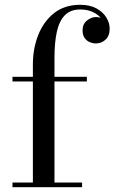

<svg xmlns="http://www.w3.org/2000/svg" viewBox="-20 -780 477 800"><path d="M117 0V-511.5Q117 -577 139.2 -633.8Q161.5 -690.5 205.2 -725.2Q249 -760 314 -760Q354.5 -760 381.8 -745Q409 -730 423 -707.2Q437 -684.5 437 -661Q437 -630.5 419.8 -614.8Q402.5 -599 379.5 -599Q367 -599 354.2 -604.2Q341.5 -609.5 332.8 -621.5Q324 -633.5 324 -653.5Q324 -680 342.5 -694.5Q361 -709 379.5 -709Q393 -709 406 -703.2Q419 -697.5 427.5 -686.8Q436 -676 436 -661H417Q417 -681.5 404.2 -699.8Q391.5 -718 368.2 -729.2Q345 -740.5 314 -740.5Q274 -740.5 250.5 -716.8Q227 -693 217 -648.2Q207 -603.5 207 -540V0ZM32 0V-19.5H322V0ZM32 -440.5V-460H342V-440.5Z"/></svg>

Font: Bodoni Moda
Style: Regular
Weight: 400
Designer: Owen Earl
Foundry: indestructible type
Version: Version 2.005